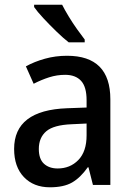

<svg xmlns="http://www.w3.org/2000/svg" viewBox="-20 -852 562 816"><path d="M265 -615Q449 -615 449 -430V-66H375L356 -141H353Q322 -97 286.5 -76.5Q251 -56 192 -56Q123 -56 81.5 -99.5Q40 -143 40 -219Q40 -384 266 -392L348 -395V-426Q348 -483 324.5 -508.5Q301 -534 257 -534Q222 -534 189 -523.5Q156 -513 123 -496L90 -570Q126 -590 171 -602.5Q216 -615 265 -615ZM285 -324Q208 -321 176.5 -294Q145 -267 145 -219Q145 -176 167 -156Q189 -136 225 -136Q278 -136 313 -172Q348 -208 348 -277V-327ZM244 -832Q255 -810 272 -782Q289 -754 307.5 -728Q326 -702 340 -684V-672H272Q250 -689 220.5 -717.5Q191 -746 164.5 -774.5Q138 -803 125 -822V-832Z"/></svg>

Font: Noto Sans Malayalam UI SemiCondensed Medium
Style: Regular
Weight: 500
Width: 4
Designer: Jelle Bosma - Monotype Design Team
Foundry: Monotype Imaging Inc.
Version: Version 2.104; ttfautohint (v1.8.4.7-5d5b)